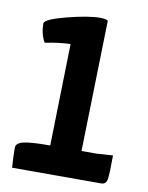

<svg xmlns="http://www.w3.org/2000/svg" viewBox="-72 -653 544 707"><g transform="rotate(10 200.0 -300.0)"><path d="M60 -474Q43 -504 43 -543Q43 -559 122.5 -579.5Q202 -600 246 -600Q268 -600 275 -594L263 -105H319L380 -109Q380 -39 376.5 -19.5Q373 0 355 0H22Q19 -38 19 -74Q19 -92 46.5 -98.5Q74 -105 146 -105L155 -486Q132 -485 108 -482Q84 -479 72 -476Z"/></g></svg>

Font: Yanone Kaffeesatz Bold
Style: Regular
Weight: 700
Designer: Yanone (Cyrillic: Daniel Pouzeot)
Foundry: Yanone
Version: Version 1.003;PS 001.003;hotconv 1.0.88;makeotf.lib2.5.64775